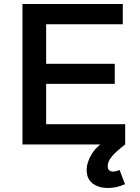

<svg xmlns="http://www.w3.org/2000/svg" viewBox="-20 -720 696 957"><path d="M92 -700H592V-599H210V-402H552V-302H210V-101H604V0H92ZM532 -36 604 0Q557 36 537 60.5Q517 85 517 107Q517 123 524.5 129Q532 135 543 135Q550 135 559 133Q568 131 576 127L603 198Q581 208 559.5 212.5Q538 217 518 217Q472 217 442 194.5Q412 172 412 127Q412 89 438 46.5Q464 4 532 -36Z"/></svg>

Font: Alexandria
Style: Regular
Weight: 400
Designer: Mohamed Gaber
Foundry: Kief Type Foundry
Version: Version 5.100